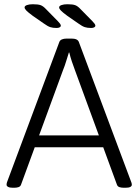

<svg xmlns="http://www.w3.org/2000/svg" viewBox="-20 -884 653 906"><path d="M41 2Q26 2 18.5 -2Q11 -6 11 -12Q11 -15 11.5 -18Q12 -21 13 -24L260 -686Q263 -694 272 -698Q281 -702 295 -702H317Q332 -702 340.5 -698Q349 -694 352 -686L600 -23Q601 -20 601.5 -17.5Q602 -15 602 -12Q602 -6 595 -2Q588 2 572 2H565Q552 2 543.5 -1Q535 -4 532 -12L334 -552Q326 -573 319 -594Q312 -615 307 -636H305Q298 -615 292 -594.5Q286 -574 277 -552L79 -12Q76 -4 67.5 -1Q59 2 46 2ZM117 -189V-245H493V-189ZM247 -752Q229 -752 217 -756Q205 -760 187 -773L135 -809Q112 -826 104 -834.5Q96 -843 96 -849Q96 -856 107 -860Q118 -864 135 -864Q160 -864 172 -859.5Q184 -855 197 -841L253 -784Q259 -778 263 -772.5Q267 -767 267 -763Q267 -758 261.5 -755Q256 -752 247 -752ZM410 -752Q392 -752 380 -756Q368 -760 350 -773L298 -809Q275 -826 267 -834.5Q259 -843 259 -849Q259 -856 270 -860Q281 -864 298 -864Q323 -864 335 -859.5Q347 -855 360 -841L416 -784Q422 -778 426 -772.5Q430 -767 430 -763Q430 -758 424.5 -755Q419 -752 410 -752Z"/></svg>

Font: Asap Light
Style: Regular
Weight: 300
Designer: Pablo Cosgaya
Foundry: Omnibus-Type
Version: Version 3.001